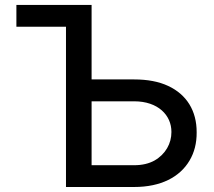

<svg xmlns="http://www.w3.org/2000/svg" viewBox="-20 -747 855 767"><path d="M270.2 -640.3V-727.3H45.5V-640.3ZM316.1 -342.3H516C611.5 -342.3 665.1 -286.6 664.8 -219.8C665.1 -174 641.3 -131 597.3 -105.8C574.9 -93.4 547.9 -87 516 -87H345.9V-727.3H243.6V0H516C622.5 0 697.8 -39.4 736.9 -105.1C756.4 -137.8 766 -175.4 765.6 -218.4C766 -304 725.9 -369.3 651.6 -403.8C614.3 -421.2 569.2 -429.7 516 -429.7H316.1Z"/></svg>

Font: Inter 465
Style: Regular
Weight: 400
Designer: Rasmus Andersson
Foundry: rsms
Version: Version 3.019;Glyphs 3.1.2 (3151)